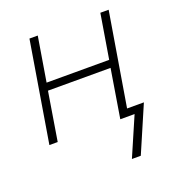

<svg xmlns="http://www.w3.org/2000/svg" viewBox="-131 -626 862 934"><g transform="rotate(-20 300.0 -159.5)"><path d="M393 201 480 0H406L447 -251H123L82 0H39L125 -520H168L130 -290H454L492 -520H535L455 -38H542L439 201Z"/></g></svg>

Font: Iosevka SS04 XLt Ex
Style: Italic
Weight: 200
Width: 7
Italic angle: -9°
Monospace: yes
Designer: Belleve Invis
Foundry: Belleve Invis
Version: Version 19.0.0; ttfautohint (v1.8.4)